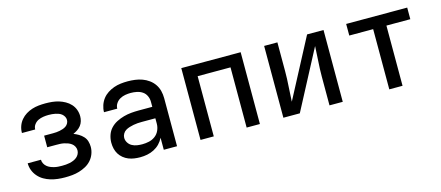

<svg xmlns="http://www.w3.org/2000/svg" viewBox="-43 -932 3085 1343"><g transform="rotate(-15 1500.0 -260.0)"><path d="M302 8Q276 8 250 5Q224 2 199 -5.5Q174 -13 151.5 -26Q129 -39 111.5 -59Q94 -79 84.5 -103.5Q75 -128 75 -155H171Q171 -141 177.5 -128Q184 -115 195 -105.5Q206 -96 219 -90.5Q232 -85 246 -81.5Q260 -78 274 -77Q288 -76 302 -76Q317 -76 331 -77Q345 -78 359 -81Q373 -84 386.5 -89.5Q400 -95 411 -104Q422 -113 428.5 -126Q435 -139 435 -153Q435 -168 428 -181Q421 -194 409.5 -202.5Q398 -211 384.5 -216Q371 -221 357 -224Q343 -227 328.5 -227.5Q314 -228 300 -228H236V-312H300Q313 -312 325.5 -313Q338 -314 350 -316.5Q362 -319 374 -323Q386 -327 396.5 -334.5Q407 -342 413 -353.5Q419 -365 419 -377Q419 -390 413 -401Q407 -412 397.5 -420Q388 -428 376 -432.5Q364 -437 352 -439.5Q340 -442 327.5 -443Q315 -444 303 -444Q284 -444 264.5 -441Q245 -438 228 -430Q211 -422 199 -406Q187 -390 187 -371V-370H91V-372Q91 -397 99.5 -420.5Q108 -444 124 -463Q140 -482 161 -495Q182 -508 205.5 -515.5Q229 -523 253.5 -525.5Q278 -528 303 -528Q327 -528 351.5 -525.5Q376 -523 399 -516Q422 -509 443.5 -497Q465 -485 481.5 -467Q498 -449 506.5 -426Q515 -403 515 -378Q515 -361 510 -343.5Q505 -326 494 -312Q483 -298 468 -288Q453 -278 437 -271Q456 -264 473.5 -253.5Q491 -243 505 -228Q519 -213 525 -193Q531 -173 531 -152Q531 -126 521.5 -101Q512 -76 494.5 -56.5Q477 -37 454 -24.5Q431 -12 406 -4.5Q381 3 355 5.5Q329 8 302 8Z M847 8Q826 8 804.5 5Q783 2 763 -6Q743 -14 726 -28Q709 -42 698 -60Q687 -78 682 -99Q677 -120 677 -142Q677 -170 686 -197Q695 -224 714 -244.5Q733 -265 758.5 -278Q784 -291 811 -298.5Q838 -306 865.5 -308.5Q893 -311 921 -311H1019V-348Q1019 -370 1009.5 -390.5Q1000 -411 982 -423Q964 -435 942 -439.5Q920 -444 898 -444Q878 -444 858 -440.5Q838 -437 820 -427Q802 -417 790.5 -399.5Q779 -382 779 -362H683Q683 -387 691.5 -412Q700 -437 715.5 -457Q731 -477 752.5 -491Q774 -505 798 -513.5Q822 -522 847.5 -525Q873 -528 898 -528Q925 -528 951.5 -524.5Q978 -521 1003 -512Q1028 -503 1050 -487Q1072 -471 1087 -449Q1102 -427 1108.5 -401Q1115 -375 1115 -348V0H1019V-87Q1007 -63 989 -44.5Q971 -26 947.5 -14Q924 -2 898.5 3Q873 8 847 8ZM884 -76Q909 -76 933.5 -81.5Q958 -87 978 -102Q998 -117 1008.5 -140.5Q1019 -164 1019 -189V-228H921Q906 -228 890.5 -227Q875 -226 860 -223Q845 -220 830 -215.5Q815 -211 802 -203Q789 -195 781 -181Q773 -167 773 -152Q773 -133 783.5 -116.5Q794 -100 810.5 -91Q827 -82 846 -79Q865 -76 884 -76Z M1285 0V-520H1715V0H1619V-436H1381V0Z M1885 0V-520H1981V-312Q1981 -257 1977 -202.5Q1973 -148 1971 -93L2196 -520H2315V0H2219V-208Q2219 -263 2223 -317.5Q2227 -372 2229 -427L2004 0Z M2652 0V-436H2479V-520H2921V-436H2748V0Z"/></g></svg>

Font: Iosevka Fixed Medium Extended
Style: Regular
Weight: 500
Width: 7
Monospace: yes
Designer: Belleve Invis
Foundry: Belleve Invis
Version: Version 24.1.1; ttfautohint (v1.8.4)